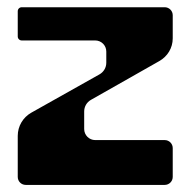

<svg xmlns="http://www.w3.org/2000/svg" viewBox="-20 -521 536 541"><path d="M248.3 -126.3C231.1 -126.3 217.2 -140.3 217.2 -157.5V-206.9C217.2 -220.5 224.4 -232.9 236.2 -239.6L428.5 -348.7C452.1 -361.9 466.7 -385.9 466.7 -413V-478.1C466.7 -490.5 456.6 -500.6 444.2 -500.6H41.2C35 -500.6 30 -495.6 30 -489.4V-418.2C30 -412 35 -407 41.2 -407H248.3C265.6 -407 279.5 -393 279.5 -375.8V-344.2C279.5 -330.6 272.2 -318.2 260.4 -311.5L68.2 -203.5C44.6 -190.2 30 -165.3 30 -138.2V-22.5C30 -10 40 0 52.5 0H444.2C456.6 0 466.7 -10 466.7 -22.5V-103.8C466.7 -116.2 456.6 -126.3 444.2 -126.3H248.3Z"/></svg>

Font: Gridlock
Style: Regular
Weight: 400
Designer: Abhik Krishna Ghosh
Version: Version 001.000